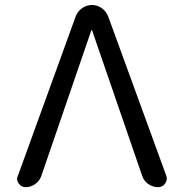

<svg xmlns="http://www.w3.org/2000/svg" viewBox="-20 -775 734 774"><path d="M351.6 -651.4Q351.6 -653.3 349.6 -653.3Q347.7 -653.3 347.7 -651.4L146.5 -65.4Q139.6 -45.9 122.1 -33.2Q104.5 -20.5 83 -20.5Q65.4 -20.5 55.7 -35.2Q48.8 -43.9 48.8 -53.7Q48.8 -59.6 51.8 -65.4L285.2 -709Q293 -729.5 311 -742.2Q329.1 -754.9 350.6 -754.9Q372.1 -754.9 390.1 -742.2Q408.2 -729.5 416 -709L650.4 -66.4Q652.3 -60.5 652.3 -54.7Q652.3 -44.9 645.5 -35.2Q635.7 -20.5 617.2 -20.5Q595.7 -20.5 577.6 -33.2Q559.6 -45.9 552.7 -67.4Z"/></svg>

Font: Gen Jyuu Gothic Regular
Style: Regular
Weight: 400
Designer: [Source Han Sans]
Ryoko NISHIZUKA  (kana & ideographs); Paul D. Hunt (Latin, Greek & Cyrillic); Wenlong ZHANG  (bopomofo
Version: Version 1.002.20150607